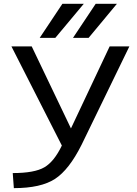

<svg xmlns="http://www.w3.org/2000/svg" viewBox="-20 -976 721 1008"><path d="M270.5 -777.3H188.5L307.6 -956.1H419.9ZM445.3 -777.3H363.3L482.4 -956.1H593.8ZM352.5 -301.8 555.7 -732.4H659.2L408.2 -215.8Q342.8 -85 268.6 -36.6Q194.3 11.7 52.7 11.7L46.9 -67.4Q161.1 -67.4 212.9 -97.7Q264.6 -127.9 304.7 -211.9L40 -732.4H146.5Z"/></svg>

Font: Nasu
Style: Regular
Weight: 400
Designer: Ryoko NISHIZUKA (kana &amp; ideographs); Paul D. Hunt (Latin, Greek &amp; Cyrillic); Wenlong ZHANG (bopomofo); Sandoll C
Version: Version 2014.1215